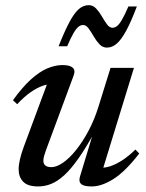

<svg xmlns="http://www.w3.org/2000/svg" viewBox="-20 -694 552 726"><path d="M282 -25 337 -206.5 343 -204Q308 -140 278.8 -98Q249.5 -56 223.8 -32.2Q198 -8.5 173.8 1.2Q149.5 11 124.5 11Q85 11 67.8 -6.8Q50.5 -24.5 50.5 -54Q50.5 -70.5 55.5 -92Q60.5 -113.5 70.5 -140.5L167 -400.5L183.5 -376Q164.5 -377.5 142 -369.8Q119.5 -362 95 -344.8Q70.5 -327.5 45 -300L29 -315Q65 -365 97.2 -394Q129.5 -423 159.2 -435.5Q189 -448 216.5 -448Q243.5 -448 254.8 -438.2Q266 -428.5 258.5 -408.5L154 -126.5Q149 -113 146.5 -103.5Q144 -94 144 -86.5Q144 -74.5 151.5 -68.2Q159 -62 174.5 -62Q194 -62 218.2 -78.8Q242.5 -95.5 267.2 -126.2Q292 -157 314.2 -198.5Q336.5 -240 352 -289.5L398 -437.5H486.5L364.5 -40L358 -60Q375.5 -58.5 397 -65.5Q418.5 -72.5 442.8 -88.2Q467 -104 492 -128.5L506.5 -113.5Q453 -44.5 408.5 -16.8Q364 11 327 11Q297.5 11 287.2 2.2Q277 -6.5 282 -25ZM497.5 -669.5Q475.5 -611.5 457 -577.5Q438.5 -543.5 421.2 -528.8Q404 -514 384 -514Q368 -514 356 -526.8Q344 -539.5 334.2 -556.5Q324.5 -573.5 315 -586.5Q305.5 -599.5 294 -599.5Q285.5 -599.5 277 -593Q268.5 -586.5 258.2 -569.2Q248 -552 234 -519H201.5Q224.5 -577 242.8 -611Q261 -645 278.2 -659.8Q295.5 -674.5 315.5 -674.5Q331.5 -674.5 343.5 -661.8Q355.5 -649 365.2 -632Q375 -615 384.5 -602Q394 -589 405.5 -589Q414 -589 422.5 -595.5Q431 -602 441.2 -619.5Q451.5 -637 465.5 -669.5Z"/></svg>

Font: Newsreader 24pt Medium
Style: Italic
Weight: 500
Italic angle: -17°
Designer: Hugues Gentile
Foundry: Production Type
Version: Version 1.003